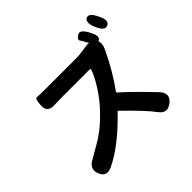

<svg xmlns="http://www.w3.org/2000/svg" viewBox="-205 -1109 1411 1411"><g transform="rotate(-45 500.0 -403.5)"><path d="M843 17Q783 63 738 2Q689 -66 539 -211Q535 -214 532 -210Q355 -26 206 44Q138 76 111 12Q84 -52 146 -88L255 -151Q286 -169 315 -190Q389 -243 466 -329Q516 -386 557.5 -453.5Q599 -521 614 -569Q615 -574 610 -574H312Q276 -574 240 -572Q162 -567 165 -637Q168 -707 186.5 -704.5Q205 -702 276 -702H595Q629 -702 663 -708L698 -713Q759 -724 787 -690Q816 -656 788 -598Q713 -439 626 -322Q622 -317 627 -313Q692 -256 777 -169Q853 -90 855 -88Q903 -29 843 17ZM925 -711Q887 -693 857 -763L853 -771Q825 -838 858 -857Q891 -875 925 -807L930 -796Q964 -729 925 -711ZM802 -676Q769 -658 734 -725Q714 -762 704 -777Q694 -792 726 -814Q759 -836 796 -768L800 -760Q836 -694 802 -676Z"/></g></svg>

Font: Resource Han Rounded KR
Style: Bold
Weight: 700
Designer: Cyano Hao (round all glyphs); Ryoko NISHIZUKA 西塚涼子 (kana, bopomofo & ideographs); Paul D. Hunt (Latin, Greek & Cyrillic)
Foundry: Cyano Hao
Version: 0.990